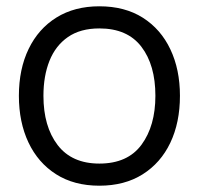

<svg xmlns="http://www.w3.org/2000/svg" viewBox="-20 -575 632 610"><path d="M295.7 15Q215.2 15 158 -21.5Q100.8 -58 70.4 -122.4Q40 -186.8 40 -270.7Q40 -355.5 71 -419.6Q102 -483.7 159.3 -519.3Q216.7 -555 295.7 -555Q376.5 -555 433.8 -518.7Q491 -482.3 521.3 -418.2Q551.7 -354.2 551.7 -270.7Q551.7 -185.7 521.1 -121.4Q490.5 -57.2 433.1 -21.1Q375.7 15 295.7 15ZM295.7 -55.3Q385.5 -55.3 429.6 -115.2Q473.7 -175.2 473.7 -270.7Q473.7 -368.3 429.2 -426.5Q384.8 -484.7 295.7 -484.7Q235.2 -484.7 195.8 -457.3Q156.5 -430 137.2 -381.8Q118 -333.7 118 -270.7Q118 -173.2 163.1 -114.2Q208.2 -55.3 295.7 -55.3Z"/></svg>

Font: Manrope ExtraLight
Style: Regular
Weight: 200
Designer: Mikhail Sharanda
Foundry: Mikhail Sharanda
Version: Version 4.505